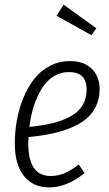

<svg xmlns="http://www.w3.org/2000/svg" viewBox="-20 -798 471 829"><path d="M396 -675.8 375 -646 224.1 -730 254.9 -777.8ZM410.2 -413.1Q410.2 -373 395 -340.6Q379.9 -308.1 353.3 -285.6Q326.7 -263.2 287.4 -246.8Q248 -230.5 203.1 -220.9Q158.2 -211.4 103 -206.1Q102.1 -197.3 102.1 -179.2Q102.1 -38.1 198.2 -38.1Q230.5 -38.1 259 -50.3Q287.6 -62.5 319.8 -87.9L345.2 -50.8Q269 11.2 192.9 11.2Q122.1 11.2 83 -38.6Q43.9 -88.4 43.9 -178.2Q43.9 -228.5 52.7 -278.1Q61.5 -327.6 80.6 -374.3Q99.6 -420.9 127 -456.3Q154.3 -491.7 194.3 -512.9Q234.4 -534.2 282.2 -534.2Q343.3 -534.2 376.7 -500.5Q410.2 -466.8 410.2 -413.1ZM277.8 -486.8Q240.2 -486.8 209.5 -466.8Q178.7 -446.8 158.4 -412.4Q138.2 -377.9 125.2 -337.2Q112.3 -296.4 106.9 -250Q232.4 -262.2 293.2 -300.5Q354 -338.9 354 -412.1Q354 -486.8 277.8 -486.8Z"/></svg>

Font: Fira Sans Compressed Light
Style: Italic
Weight: 300
Width: 3
Italic angle: -8°
Designer: Carrois Corporate & Edenspiekermann AG
Foundry: Carrois Corporate GbR & Edenspiekermann AG
Version: Version 4.203;PS 004.203;hotconv 1.0.88;makeotf.lib2.5.64775